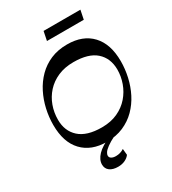

<svg xmlns="http://www.w3.org/2000/svg" viewBox="-258 -1042 1237 1382"><g transform="rotate(-30 360.5 -351.0)"><path d="M327.3 10.5Q198.9 10.5 125.7 -66.6Q52.6 -143.6 52.6 -287.8Q52.6 -352.7 67.2 -417.3Q81.8 -482 111.2 -540.2Q140.6 -598.4 185.6 -643.7Q230.5 -688.9 290.8 -714.7Q351.2 -740.5 428 -740.5Q558.5 -740.5 630.9 -662.9Q703.4 -585.3 703.4 -442.5Q703.4 -378 688.8 -313Q674.2 -248 644.8 -190.2Q615.4 -132.3 570.6 -87.2Q525.8 -42.1 465 -15.8Q404.1 10.5 327.3 10.5ZM348 -97.5Q423 -97.5 479.7 -123.7Q536.5 -149.9 574.8 -194Q613.1 -238.1 632.5 -292.7Q651.9 -347.2 651.9 -403.9Q651.2 -497.7 589.8 -552.5Q528.4 -607.2 403.9 -607.2Q330.6 -607.2 274 -582.4Q217.4 -557.6 178.8 -514.9Q140.1 -472.1 120.4 -417.6Q100.6 -363.1 100.6 -302.9Q100.6 -209.1 162.2 -153.3Q223.8 -97.5 348 -97.5ZM307.9 206.5Q264.9 206.5 239.3 187.8Q213.7 169 213.7 134.4Q213.7 95.1 249.5 57.3Q285.2 19.6 364.9 -14.8L395.9 0Q349.4 23.1 324.7 41.6Q299.9 60.1 290.7 74.1Q281.5 88.1 281.5 100.2Q281.5 115.1 295.5 123.5Q309.5 131.9 332.3 131.9Q351.4 131.9 368.4 126.7Q385.4 121.6 399.9 111.9L404.7 163.2Q391.4 182.1 366.1 194.3Q340.7 206.5 307.9 206.5ZM315.5 -833.9 330.7 -909.1H636.8L621.5 -833.9Z"/></g></svg>

Font: Savate ExtraLight
Style: Italic
Weight: 200
Italic angle: -11°
Designer: Max Esnée
Foundry: Plomb Type
Version: Version 2.000